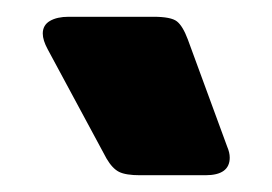

<svg xmlns="http://www.w3.org/2000/svg" viewBox="-20 -766 325 229"><path d="M107 -577 37 -707Q31 -718 31 -726Q31 -736 39.5 -741Q48 -746 62 -746H163Q184 -746 191 -740.5Q198 -735 204 -719L251 -591Q254 -584 254 -578Q254 -557 225 -557H147Q130 -557 122 -561Q114 -565 107 -577Z"/></svg>

Font: Mitr Medium
Style: Regular
Weight: 500
Designer: Thanarat Vachiruckul
Foundry: Cadson Demak
Version: Version 1.003